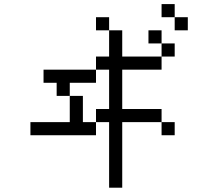

<svg xmlns="http://www.w3.org/2000/svg" viewBox="-20 -832 1040 915"><path d="M812.5 -750H750V-812.5H812.5ZM125 -250H312.5V-375H375V-250H437.5V-187.5H125ZM187.5 -500H437.5V-437.5H312.5V-375H250V-437.5H187.5ZM437.5 -312.5H500V-500H437.5V-562.5H500V-687.5H562.5V-562.5H750V-500H562.5V-312.5H750V-250H562.5V62.5H500V-250H437.5ZM437.5 -750H500V-687.5H437.5ZM687.5 -687.5H750V-625H687.5ZM750 -250H812.5V-187.5H750ZM750 -625H812.5V-562.5H750ZM812.5 -750H875V-687.5H812.5Z"/></svg>

Font: 寒蝉点阵体 16px
Style: Regular
Weight: 400
Designer: Designed by Warren2060
Foundry: ChillType
Version: Version 1.000